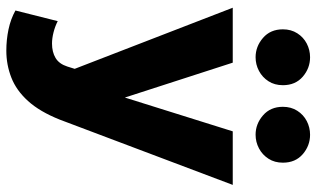

<svg xmlns="http://www.w3.org/2000/svg" viewBox="-221 -579 1024 622"><g transform="rotate(90 291.0 -268.0)"><path d="M144 223.5Q109 223.5 75.5 216.5Q42 209.5 14 194L48.5 57Q65 65.5 84.5 70.5Q104 75.5 121 75.5Q148.5 75.5 167.8 64Q187 52.5 195.5 26L203 2L5 -510H183L296 -160.5L405.5 -510H579L367.5 50.5Q341.5 115.5 307.2 153.2Q273 191 231.5 207.2Q190 223.5 144 223.5ZM165.5 -584Q130.5 -584 102.8 -608Q75 -632 75 -672.5Q75 -699 87.8 -719Q100.5 -739 121.2 -749.8Q142 -760.5 165.5 -760.5Q201 -760.5 228.5 -736.8Q256 -713 256 -672.5Q256 -645.5 243.2 -625.8Q230.5 -606 209.8 -595Q189 -584 165.5 -584ZM416.5 -584Q381.5 -584 353.8 -608Q326 -632 326 -672.5Q326 -699 338.8 -719Q351.5 -739 372.2 -749.8Q393 -760.5 416.5 -760.5Q452 -760.5 479.5 -736.8Q507 -713 507 -672.5Q507 -645.5 494.2 -625.8Q481.5 -606 460.8 -595Q440 -584 416.5 -584Z"/></g></svg>

Font: Geologica Cursive
Style: Bold
Weight: 700
Designer: Sindre Bremnes, Frode Helland
Foundry: Monokrom Skriftforlag AS
Version: Version 1.010;gftools[0.9.28]